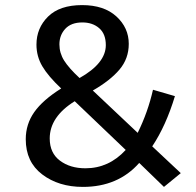

<svg xmlns="http://www.w3.org/2000/svg" viewBox="-20 -721 769 753"><path d="M623 12 526 -82Q443 12 305 12Q210 12 145.5 -37Q81 -86 81 -175Q81 -234 114.5 -281.5Q148 -329 220 -374Q169 -422 146 -461Q123 -500 123 -546Q123 -611 168.5 -656Q214 -701 302 -701Q388 -701 436.5 -656.5Q485 -612 485 -549Q485 -491 448.5 -448Q412 -405 344 -366L520 -200Q560 -281 580 -369L666 -344Q631 -228 577 -147L689 -42ZM292 -415Q395 -473 395 -544Q395 -588 369 -610.5Q343 -633 303 -633Q259 -633 236 -608Q213 -583 213 -547Q213 -513 231.5 -483.5Q250 -454 292 -415ZM315 -61Q407 -61 473 -133L273 -324Q175 -263 175 -178Q175 -121 215 -91Q255 -61 315 -61Z"/></svg>

Font: Trujillo
Style: Regular
Weight: 400
Designer: Fira Sans original fonts by bBox Type GmbH, Carrois Corporate GbR, & Edenspiekermann AG / Changes by Cristiano Sobral
Foundry: Fira Sans original fonts by bBox Type GmbH, Carrois Corporate GbR, & Edenspiekermann AG / Changes by Cristiano Sobral
Version: Version 4.301;October 17, 2021;FontCreator 14.0.0.2814 64-bi